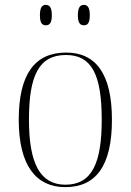

<svg xmlns="http://www.w3.org/2000/svg" viewBox="-20 -759 537 789"><path d="M325 -655C340 -655 349 -665 349 -696C349 -728 340 -739 325 -739C309 -739 300 -728 300 -696C300 -665 309 -655 325 -655ZM168 -655C184 -655 193 -665 193 -696C193 -728 184 -739 168 -739C153 -739 144 -728 144 -696C144 -665 153 -655 168 -655ZM248 10C374 10 440 -77 440 -267C440 -455 374 -543 252 -543C122 -543 57 -453 57 -267C57 -78 129 10 248 10ZM249 0C145 0 99 -87 99 -267C99 -451 141 -533 251 -533C356 -533 398 -454 398 -267C398 -91 359 0 249 0Z"/></svg>

Font: Noto Serif Display SemiCondensed ExtraLight
Style: Regular
Weight: 200
Width: 4
Designer: Monotype Design Team
Foundry: Monotype Imaging Inc.
Version: Version 2.009